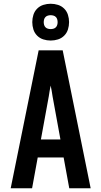

<svg xmlns="http://www.w3.org/2000/svg" viewBox="-20 -1003 540 1023"><path d="M37 0 186 -735H314L463 0H349L319 -164H181L151 0ZM198 -260H302L260 -490Q258 -504 255.5 -518.5Q253 -533 250 -547Q247 -533 244.5 -518.5Q242 -504 240 -490ZM250 -787Q230 -787 211 -793Q192 -799 178 -813Q164 -827 158 -846Q152 -865 152 -885Q152 -905 158 -924Q164 -943 178 -957Q192 -971 211 -977Q230 -983 250 -983Q270 -983 289 -977Q308 -971 322 -957Q336 -943 342 -924Q348 -905 348 -885Q348 -865 342 -846Q336 -827 322 -813Q308 -799 289 -793Q270 -787 250 -787ZM250 -848Q257 -848 264.5 -850Q272 -852 277.5 -857.5Q283 -863 285 -870.5Q287 -878 287 -885Q287 -892 285 -899.5Q283 -907 277.5 -912.5Q272 -918 264.5 -920Q257 -922 250 -922Q243 -922 235.5 -920Q228 -918 222.5 -912.5Q217 -907 215 -899.5Q213 -892 213 -885Q213 -878 215 -870.5Q217 -863 222.5 -857.5Q228 -852 235.5 -850Q243 -848 250 -848Z"/></svg>

Font: Iosevka Custom
Style: Bold
Weight: 700
Monospace: yes
Designer: Belleve Invis
Foundry: Belleve Invis
Version: Version 30.3.3; ttfautohint (v1.8.3)